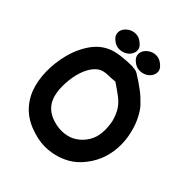

<svg xmlns="http://www.w3.org/2000/svg" viewBox="-248 -1068 1235 1235"><g transform="rotate(45 369.0 -451.0)"><path d="M263 -5Q333 17 397 11Q461 5 515 -20Q569 -44 610 -90Q651 -135 675.5 -190.5Q700 -246 705 -314Q710 -381 692 -451Q681 -498 659 -542Q637 -586 613 -612Q592 -634 575 -649.5Q558 -665 539.5 -678.5Q521 -692 497 -709L452 -738Q433 -750 412 -749Q398 -753 384 -751Q370 -751 345.5 -749.5Q321 -748 295 -744.5Q269 -741 251 -736Q172 -714 122 -647Q73 -580 51 -494Q31 -417 32 -335Q34 -252 58 -189Q112 -50 263 -5ZM301 -146Q216 -171 188 -244Q173 -282 172 -338.5Q171 -395 185 -455Q200 -513 227 -549.5Q254 -586 287 -595Q307 -601 335 -601Q363 -601 392 -605Q438 -574 470 -550Q502 -526 523 -495Q544 -464 558 -413Q569 -359 564.5 -312Q560 -265 537 -228Q513 -190 479 -167Q445 -143 398 -137Q351 -131 301 -146ZM325 -892Q301 -913 275 -915Q249 -917 226.5 -905.5Q204 -894 191 -875Q178 -856 180 -833.5Q182 -811 205 -792Q230 -771 256.5 -769.5Q283 -768 305.5 -779Q328 -790 340.5 -809.5Q353 -829 351 -851Q349 -873 325 -892ZM516 -887Q492 -908 466 -910Q440 -912 417.5 -900.5Q395 -889 382 -870Q369 -851 371 -828.5Q373 -806 396 -787Q421 -766 447.5 -764.5Q474 -763 496.5 -774Q519 -785 531.5 -804.5Q544 -824 542 -846Q540 -868 516 -887Z"/></g></svg>

Font: Balsamiq Sans
Style: Bold
Weight: 700
Designer: Michael Angeles
Foundry: Balsamiq SRL
Version: Version 1.020; ttfautohint (v1.8.4.7-5d5b);gftools[0.9.26]